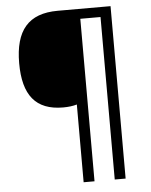

<svg xmlns="http://www.w3.org/2000/svg" viewBox="-59 -809 773 984"><g transform="rotate(-5 327.5 -316.5)"><path d="M331 -273V127H387V-709H491V127H547V-760H275C124 -760 55 -678 55 -509C55 -345 119 -264 260 -264C287 -264 311 -267 331 -273Z"/></g></svg>

Font: Frost Regular
Style: Regular
Weight: 400
Designer: Lee Frost
Foundry: Lee Frost for Ice Communication Norge AS
Version: Version 2.011;hotconv 1.0.107;makeotfexe 2.5.65593